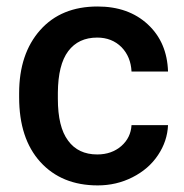

<svg xmlns="http://www.w3.org/2000/svg" viewBox="-20 -558 563 588"><path d="M277.8 -85C238.8 -85 209 -99.1 188.5 -127.4C167.5 -155.3 157.2 -198.2 157.2 -255.4V-274.4C157.7 -331.1 168 -373.5 189 -401.4C210 -429.2 239.3 -442.9 277.8 -442.9C307.6 -442.9 332.5 -433.1 352.1 -413.6C371.1 -394 381.3 -369.1 382.8 -338.9H494.6C492.7 -398.4 472.2 -446.8 432.6 -483.4C393.1 -520 341.8 -538.1 278.8 -538.1C204.6 -538.1 146 -514.2 103 -465.8C60.1 -417.5 38.6 -353 38.6 -272.5V-260.3C38.6 -175.8 60.1 -109.9 103.5 -62C147 -14.2 205.6 9.8 279.3 9.8C317.4 9.8 353 1.5 385.7 -15.1C418.5 -31.7 444.8 -54.2 463.9 -83C482.9 -111.3 493.2 -142.1 494.6 -174.8H382.8C381.3 -149.4 371.1 -127.9 351.6 -110.8C332 -93.8 307.6 -85 277.8 -85Z"/></svg>

Font: Shabnam FD Medium
Style: Regular
Weight: 500
Foundry: DejaVu fonts team - Redesigned by Saber Rastikerdar - Based on Vazir font
Version: Version 5.00;October 20, 2019;FontCreator 12.0.0.2547 64-bit